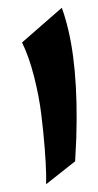

<svg xmlns="http://www.w3.org/2000/svg" viewBox="-20 -474 253 494"><path d="M98.7 0 173.3 -59Q173.3 -59 176.3 -118.7Q182.3 -309.7 148.3 -425.3Q144 -440.7 139 -454L36.7 -364.7Q54.7 -328 67.7 -276.8Q80.7 -225.7 86.3 -179Q92 -132.3 95.2 -91Q98.3 -49.7 98.7 -24.7Z"/></svg>

Font: Jomhuria
Style: Regular
Weight: 400
Designer: Arabic design by Kourosh Beigpour, Latin design by Eben Sorkin, engineering by Lasse Fister and Khaled Hosney
Version: Version 1.0000